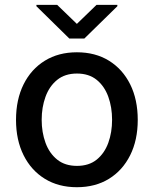

<svg xmlns="http://www.w3.org/2000/svg" viewBox="-20 -771 642 802"><path d="M301.1 11Q224.4 11 167.3 -24.1Q110.1 -59.3 78.5 -122.7Q46.9 -186.1 46.9 -270.2Q46.9 -355.1 78.5 -418.7Q110.1 -482.2 167.3 -517.4Q224.4 -552.6 301.1 -552.6Q378.2 -552.6 435.2 -517.4Q492.2 -482.2 523.8 -418.7Q555.4 -355.1 555.4 -270.2Q555.4 -186.1 523.8 -122.7Q492.2 -59.3 435.2 -24.1Q378.2 11 301.1 11ZM301.5 -78.1Q351.6 -78.1 384.1 -104.4Q416.5 -130.7 432.4 -174.5Q448.2 -218.4 448.2 -270.6Q448.2 -322.8 432.4 -366.8Q416.5 -410.9 384.1 -437.3Q351.6 -463.8 301.5 -463.8Q251.4 -463.8 218.8 -437.3Q186.1 -410.9 170.1 -366.8Q154.1 -322.8 154.1 -270.6Q154.1 -218.4 170.1 -174.5Q186.1 -130.7 218.8 -104.4Q251.4 -78.1 301.5 -78.1ZM218.8 -750.7 301.1 -671.2 383.2 -750.7H470.2V-745L332.4 -610.1H269.5L132.1 -745V-750.7Z"/></svg>

Font: Inter UI Medium
Style: Regular
Weight: 500
Designer: Rasmus Andersson
Foundry: rsms
Version: 3.2;8d6f07862